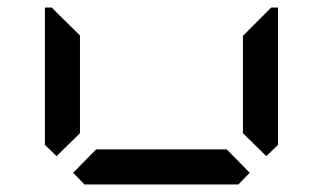

<svg xmlns="http://www.w3.org/2000/svg" viewBox="-20 -489 856 509"><path d="M130 -75 99 -105V-469H117L130 -456L192 -395V-136ZM642 -31 612 0H204L174 -31L235 -93H581ZM686 -456 699 -469H717V-105L686 -75L624 -136V-394Z"/></svg>

Font: DSEG7 Classic Mini
Style: Regular
Weight: 400
Designer: Keshikan(Twitter:@keshinomi_88pro)
Version: Version 0.46